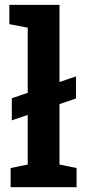

<svg xmlns="http://www.w3.org/2000/svg" viewBox="-20 -782 359 802"><path d="M24.4 0V-80.1L95.7 -94.7V-666.5L19 -681.2V-761.7H228.5V-94.7L299.8 -80.1V0ZM29.3 -279.3V-371.6L297.4 -462.9V-370.6Z"/></svg>

Font: Roboto Slab SemiBold
Style: Regular
Weight: 600
Designer: Google
Version: Version 2.001; ttfautohint (v1.8.3)